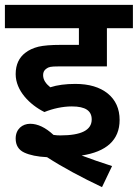

<svg xmlns="http://www.w3.org/2000/svg" viewBox="-20 -642 562 783"><path d="M272.9 -208C329.1 -208 354 -189.9 354 -154.8C354 -111.3 311.5 -89.8 226.1 -89.8C217.3 -89.8 208 -90.3 198.2 -91.8C165.5 -122.1 133.8 -137.2 103 -137.2C71.3 -137.2 43.9 -115.7 43.9 -77.1C43.9 -49.8 55.7 -30.8 78.6 -20C101.6 -9.3 132.3 -2.9 171.9 -1C234.9 40 313.5 82 396 121.1L437 35.2C394 21.5 350.1 6.3 313 -7.8C413.1 -22.9 467.8 -70.3 467.8 -152.8C467.8 -198.2 451.7 -234.4 419.4 -260.7C387.2 -286.6 343.3 -299.8 287.1 -299.8C247.6 -299.8 213.9 -295.4 185.1 -286.1C168.9 -299.3 155.8 -314.5 155.8 -335.9C155.8 -347.2 160.2 -356 168.9 -361.8C178.2 -369.1 187.5 -371.1 216.8 -371.1H416V-526.9H522V-622.1H0V-526.9H301.8V-459H227.1C188.5 -459 158.2 -456.5 137.2 -451.7C115.7 -446.3 97.2 -438 82 -425.8C59.1 -407.7 43.9 -380.4 43.9 -339.8C43.9 -272.5 100.6 -215.3 161.1 -185.1C195.8 -199.2 235.8 -208 272.9 -208Z"/></svg>

Font: Noto Reveo Sans
Style: Regular
Weight: 600
Designer: Monotype Design Team
Foundry: Monotype Imaging Inc.
Version: Version 2.007